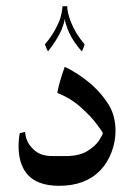

<svg xmlns="http://www.w3.org/2000/svg" viewBox="-20 -594 453 620"><path d="M304 -44Q256 6 171 6Q97 6 65 -35Q40 -68 40 -121Q40 -146 44 -164L61 -168Q64 -136 83 -117Q95 -103 111 -96.5Q127 -90 151 -90H192Q236 -90 262.5 -106.5Q289 -123 300.5 -141.5Q312 -160 312 -164Q312 -167 292.5 -193Q273 -219 240.5 -248Q208 -277 165 -294Q171 -328 189 -378Q206 -371 230.5 -355Q255 -339 278 -319Q311 -289 332 -254Q353 -219 353 -171Q353 -136 340 -102Q327 -68 304 -44ZM173 -530Q180 -550 182 -574H197Q197 -554 209 -523Q224 -485 253 -451Q251 -440 244 -428Q217 -459 204 -487Q198 -499 194 -513Q191 -522 190 -527.5Q189 -533 189 -534Q189 -533 188 -527Q187 -521 184 -513Q180 -499 173 -486Q160 -460 135 -428Q129 -438 125 -451Q155 -485 173 -530Z"/></svg>

Font: Mirza
Style: Regular
Weight: 400
Designer: Arabic design by Kourosh Beigpour, Latin design by Eduardo Tunni, engineering by Lasse Fister
Version: Version 1.0010g